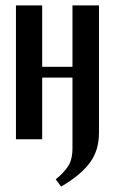

<svg xmlns="http://www.w3.org/2000/svg" viewBox="-20 -515 420 710"><path d="M136 -495V-268H248V-495H346V-25Q346 7 338.5 33.5Q331 60 314.5 83.5Q298 107 271.5 129.5Q245 152 206 175L186 148Q212 128 230 102.5Q248 77 248 33V-228H136V0H39V-495Z"/></svg>

Font: Moniqa Paragraph
Style: Bold
Weight: 700
Designer: Rajesh Rajput
Foundry: Rajesh Rajput
Version: Version 1.000